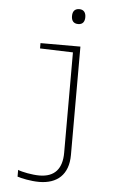

<svg xmlns="http://www.w3.org/2000/svg" viewBox="-63 -785 727 1078"><g transform="rotate(5 300.0 -246.0)"><path d="M340 -655C368 -655 377 -674 377 -697C377 -721 366 -739 340 -739C312 -739 302 -721 302 -697C302 -672 313 -655 340 -655ZM199 247C300 247 364 192 364 81V-530H139V-500L325 -494V72C325 160 285 211 197 211C157 211 99 200 76 190V228C96 235 151 247 199 247Z"/></g></svg>

Font: Noto Sans Mono ExtraLight
Style: Regular
Weight: 200
Designer: Monotype Design Team
Foundry: Monotype Imaging Inc.
Version: Version 2.014